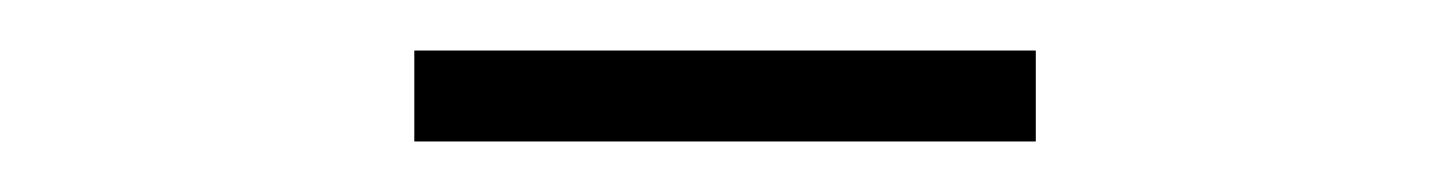

<svg xmlns="http://www.w3.org/2000/svg" viewBox="-20 -662 575 76"><path d="M144 -606V-642H390V-606Z"/></svg>

Font: Source Sans 3 ExtraLight Light
Style: Regular
Weight: 300
Version: Version 3.052;hotconv 1.1.0;makeotfexe 2.6.0